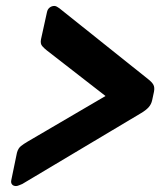

<svg xmlns="http://www.w3.org/2000/svg" viewBox="-20 -637 550 646"><path d="M34 -11Q25 -11 20.5 -16.5Q16 -22 18 -31L37 -123Q41 -138 50.5 -145.5Q60 -153 72 -160L335 -314L138 -467Q129 -474 122 -482Q115 -490 118 -505L138 -596Q140 -606 147 -611.5Q154 -617 163 -617Q167 -617 171.5 -614.5Q176 -612 180 -609L478 -371Q491 -361 496 -352Q501 -343 498 -328L492 -300Q489 -286 480 -276Q471 -266 454 -256L55 -18Q50 -16 44 -13.5Q38 -11 34 -11Z"/></svg>

Font: Rubik SemiBold
Style: Italic
Weight: 600
Italic angle: -12°
Designer: Hubert and Fischer
Foundry: Hubert and Fischer
Version: Version 2.300;gftools[0.9.30]